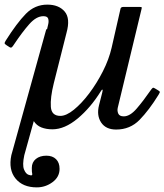

<svg xmlns="http://www.w3.org/2000/svg" viewBox="-22 -550 711 830"><path d="M2.5 -374Q50.5 -450 89.5 -490Q128.5 -530 182.5 -530Q232 -530 257.5 -500.2Q283 -470.5 265.5 -408L210.5 -190Q195 -127.5 197.8 -88.2Q200.5 -49 239 -49Q264.5 -49 297.5 -75.8Q330.5 -102.5 363.5 -146.2Q396.5 -190 422.8 -241.8Q449 -293.5 460.5 -343.5L499 -512.5Q501 -520 511 -520H581.5Q589 -520 590.2 -518.8Q591.5 -517.5 590 -511.5L487 -84Q484 -71 489.2 -59Q494.5 -47 513 -47Q540 -47 569 -80.8Q598 -114.5 628 -158Q635 -168 638.2 -170Q641.5 -172 647.5 -168L660 -160.5Q667.5 -156 668.8 -153.5Q670 -151 663.5 -140.5Q622.5 -74 581.5 -32Q540.5 10 480 10Q435.5 10 415.2 -20.5Q395 -51 406 -95L420 -150Q423 -161.5 420.8 -162.5Q418.5 -163.5 414.5 -156.5Q369.5 -84 313.5 -37.5Q257.5 9 204.5 9Q177.5 9 156.8 0.8Q136 -7.5 124 -26.5L83 121Q74 163.5 81.8 182.5Q89.5 201.5 101.2 205.5Q113 209.5 115.5 207.5Q119 204.5 117.2 200.5Q115.5 196.5 115.5 176Q115.5 151.5 133 137.2Q150.5 123 178.5 123Q205 123 220.2 138Q235.5 153 235.5 180Q235.5 215 205 237.5Q174.5 260 137 260Q76.5 260 45.2 221.8Q14 183.5 27 121L178 -423.5H181.5V-424Q184 -434 186.8 -447Q189.5 -460 186 -470Q182.5 -480 165.5 -480Q135 -480 104.5 -445.5Q74 -411 40 -360Q35 -352 30.5 -347Q26 -342 19.5 -346L7 -354Q-1.5 -359.5 -2 -362.8Q-2.5 -366 2.5 -374Z"/></svg>

Font: Besley
Style: Italic
Weight: 400
Italic angle: -13°
Designer: Owen Earl
Foundry: indestructible type*
Version: Version 4.000; ttfautohint (v1.8.4.7-5d5b)